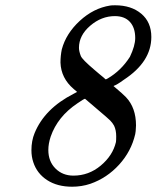

<svg xmlns="http://www.w3.org/2000/svg" viewBox="-20 -686 593 727"><path d="M416 -666Q477 -666 515 -634Q553 -602 553 -546Q553 -452 449 -384Q423 -365 411 -361L410 -360Q449 -327 457 -318Q495 -278 495 -211Q494 -185 492 -178Q477 -113 431 -62.5Q385 -12 322 10Q289 21 253 21Q197 21 158.5 -4Q120 -29 106 -72Q99 -93 99 -117Q99 -153 111 -182Q149 -275 259 -331L272 -338L259 -349Q211 -390 209 -449Q209 -475 214 -499Q230 -559 282 -607Q334 -655 397 -665Q402 -666 416 -666ZM415 -625Q364 -625 321.5 -588.5Q279 -552 279 -505Q279 -492 286 -474Q291 -461 337 -422Q346 -414 357 -405Q368 -396 374 -391L379 -386Q382 -385 388 -389Q439 -419 472 -471Q492 -513 492 -542Q492 -581 472 -603Q452 -625 415 -625ZM163 -118Q163 -75 190 -48Q217 -21 258 -21Q316 -21 361.5 -59Q407 -97 419 -148Q420 -154 420 -170Q420 -193 412 -210Q406 -221 397 -230Q388 -239 350 -271L302 -312Q298 -312 272 -294Q198 -244 172 -169Q163 -142 163 -118Z"/></svg>

Font: KaTeX_Main
Style: Italic
Weight: 400
Version: Version 1.1; ttfautohint (v1.3)